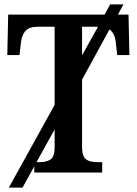

<svg xmlns="http://www.w3.org/2000/svg" viewBox="-20 -780 618 868"><path d="M565 -531H510L504 -582Q501 -628 475 -647L351 -420V-115Q351 -74 368 -60.5Q385 -47 418 -47H442V0H135V-28L82 68H20L227 -306V-659H149Q111 -659 94 -639Q77 -619 74 -582L68 -531H13L17 -714H453L478 -760H538L513 -714H561ZM351 -530 423 -659H351ZM227 -195 145 -47H159Q192 -47 209.5 -60Q227 -73 227 -113Z"/></svg>

Font: Noto Serif NarrowSemiBold
Style: Regular
Weight: 600
Width: 4
Designer: Monotype Design Team
Foundry: Monotype Imaging Inc.
Version: Version 1.001